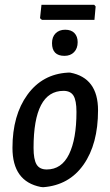

<svg xmlns="http://www.w3.org/2000/svg" viewBox="-20 -772 460 801"><path d="M373 -752 379 -745 374 -689H155L147 -696L153 -752ZM304 -596Q304 -570 289 -554.5Q274 -539 249 -539Q197 -539 197 -592Q197 -618 212 -633Q227 -648 252 -648Q277 -648 290.5 -634Q304 -620 304 -596ZM263 -469H273Q389 -447 389 -312Q389 -171 328.5 -85Q268 1 160 9L150 8Q32 -15 32 -155Q32 -291 94.5 -377Q157 -463 263 -469ZM245 -393Q120 -393 120 -155Q120 -107 132.5 -86Q145 -65 175 -65Q237 -65 268 -128.5Q299 -192 299 -305Q299 -353 286.5 -373Q274 -393 245 -393Z"/></svg>

Font: Alegreya Sans Medium
Style: Italic
Weight: 500
Italic angle: -7°
Designer: Juan Pablo del Peral
Foundry: Huerta Tipografica
Version: Version 2.007